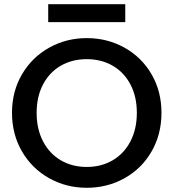

<svg xmlns="http://www.w3.org/2000/svg" viewBox="-20 -885 824 912"><path d="M392 7Q295 7 213.5 -38.5Q132 -84 84.5 -165.5Q37 -247 37 -349Q37 -451 84.5 -532Q132 -613 213.5 -658.5Q295 -704 392 -704Q490 -704 571.5 -658.5Q653 -613 700 -532Q747 -451 747 -349Q747 -247 700 -165.5Q653 -84 571.5 -38.5Q490 7 392 7ZM392 -92Q461 -92 515 -123.5Q569 -155 599.5 -213.5Q630 -272 630 -349Q630 -426 599.5 -484Q569 -542 515 -573Q461 -604 392 -604Q323 -604 269 -573Q215 -542 184.5 -484Q154 -426 154 -349Q154 -272 184.5 -213.5Q215 -155 269 -123.5Q323 -92 392 -92ZM575 -865V-780H209V-865Z"/></svg>

Font: A Bank Premium Med
Style: Regular
Weight: 500
Designer: Ninad Kale (Devanagari), Jonny Pinhorn (Latin), Htun Naung (Myanmar)
Foundry: Indian Type Foundry
Version: 4.004